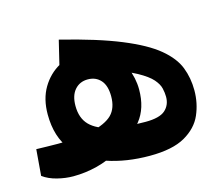

<svg xmlns="http://www.w3.org/2000/svg" viewBox="-72 -537 731 633"><g transform="rotate(-15 293.0 -220.0)"><path d="M106 3.4Q79.6 3.4 51.5 -3.7Q23.4 -10.7 3.4 -25.4L10.7 -114.7Q28.3 -114.3 47.9 -113.8Q67.4 -113.3 84 -113.3Q115.2 -113.3 144.8 -115Q174.3 -116.7 197.3 -122.6Q251 -135.3 272.7 -157.2Q294.4 -179.2 294.4 -219.2Q294.4 -255.9 277.8 -274.4Q261.2 -293 233.9 -293Q206.5 -293 189.5 -273.7Q172.4 -254.4 172.4 -218.8Q172.4 -176.8 196 -152.8Q219.7 -128.9 266.6 -118.7Q313.5 -108.4 382.3 -108.4Q430.2 -108.4 449.5 -125.5Q468.8 -142.6 468.8 -170.9Q468.8 -184.1 465.3 -199.5Q461.9 -214.8 447.3 -231.7Q432.6 -248.5 398.9 -267.1Q365.2 -285.6 305.4 -304.7Q245.6 -323.7 151.4 -343.3L175.8 -444.3Q301.3 -413.1 378.4 -381.3Q455.6 -349.6 495.8 -316.2Q536.1 -282.7 550.3 -246.1Q564.5 -209.5 564.5 -167.5Q564.5 -123.5 547.6 -84.7Q530.8 -45.9 487.8 -21.2Q444.8 3.4 367.2 3.4Q287.6 3.4 221.7 -18.8Q155.8 -41 116.2 -89.4Q76.7 -137.7 76.7 -215.3Q76.7 -268.1 99.1 -305.9Q121.6 -343.8 158.7 -364.3Q195.8 -384.8 240.2 -384.8Q291 -384.8 324 -358.9Q356.9 -333 373 -294.4Q389.2 -255.9 389.2 -217.3Q389.2 -153.3 356.7 -112.8Q324.2 -72.3 269 -40.5Q228 -17.1 187.5 -6.8Q147 3.4 106 3.4Z"/></g></svg>

Font: Cascadia Code Medium
Style: Regular
Weight: 500
Monospace: yes
Designer: Aaron Bell
Foundry: Saja Typeworks
Version: Version 2407.024